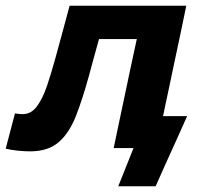

<svg xmlns="http://www.w3.org/2000/svg" viewBox="-63 -519 710 673"><path d="M42.5 11.5Q22 11.5 -2 9Q-26 6.5 -43 2L-10.5 -121.5Q-3 -120 4.8 -119.5Q12.5 -119 17 -119Q46.5 -119 66.8 -146.8Q87 -174.5 101.8 -218.2Q116.5 -262 130 -311Q143.5 -360 156.5 -408Q169.5 -456 181 -499H590Q579 -445.5 568 -393.2Q557 -341 541 -266L530.5 -216Q524.5 -187.5 519 -162Q513.5 -136.5 508.5 -112H593Q579 -81 564.8 -49Q550.5 -17 536.5 13.5Q523 43.5 509.2 74Q495.5 104.5 482.5 134H351.5L405 0H335.5Q346.5 -53.5 357.2 -103.5Q368 -153.5 381 -216L391.5 -266Q399 -300.5 405 -328.8Q411 -357 416.5 -382H284Q274.5 -348.5 265.5 -315.2Q256.5 -282 248.5 -252.5Q226 -170.5 202.8 -111.5Q179.5 -52.5 142.5 -20.5Q105.5 11.5 42.5 11.5Z"/></svg>

Font: Commissioner
Style: Bold Italic
Weight: 700
Italic angle: -12°
Designer: Kostas Bartsokas
Foundry: Kostas Bartsokas
Version: Version 1.000; ttfautohint (v1.8.3)